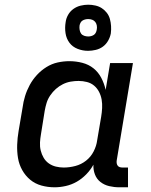

<svg xmlns="http://www.w3.org/2000/svg" viewBox="-20 -788 640 816"><path d="M212 8Q183 8 156 0.5Q129 -7 108.5 -24Q88 -41 74.5 -65Q61 -89 56.5 -116.5Q52 -144 53 -173Q54 -202 59 -231L76 -331Q79 -355 86.5 -379.5Q94 -404 106.5 -427Q119 -450 137 -469.5Q155 -489 177.5 -503Q200 -517 225 -522.5Q250 -528 275 -528Q303 -528 330 -521Q357 -514 377.5 -497.5Q398 -481 410.5 -457Q423 -433 429 -406L448 -520H545L476 -106Q475 -100 476 -94Q477 -88 480.5 -83.5Q484 -79 489.5 -77.5Q495 -76 501 -76H524V8H487Q465 8 444 3Q423 -2 407 -14.5Q391 -27 383.5 -46.5Q376 -66 377 -88Q365 -66 346.5 -47Q328 -28 306 -15.5Q284 -3 259.5 2.5Q235 8 212 8ZM251 -76Q275 -76 300 -82.5Q325 -89 345.5 -105Q366 -121 378 -144.5Q390 -168 393 -192L410 -292Q413 -310 414 -328.5Q415 -347 412 -364.5Q409 -382 401 -397.5Q393 -413 380 -424Q367 -435 349.5 -439.5Q332 -444 314 -444Q297 -444 280 -441Q263 -438 247 -430Q231 -422 217.5 -410Q204 -398 193.5 -382.5Q183 -367 178 -350.5Q173 -334 170 -317L154 -217Q151 -200 150 -182.5Q149 -165 153 -148.5Q157 -132 165.5 -117.5Q174 -103 187.5 -93.5Q201 -84 217.5 -80Q234 -76 251 -76ZM354 -572Q331 -572 309.5 -580.5Q288 -589 275 -606.5Q262 -624 258.5 -647Q255 -670 259 -694Q261 -710 269.5 -725Q278 -740 292 -750Q306 -760 322.5 -764Q339 -768 355 -768Q370 -768 385.5 -764.5Q401 -761 413 -753Q425 -745 434 -733.5Q443 -722 447 -707.5Q451 -693 452 -677.5Q453 -662 451 -646Q448 -630 439.5 -615Q431 -600 417.5 -590Q404 -580 387 -576Q370 -572 354 -572ZM355 -633Q361 -633 367 -634.5Q373 -636 378.5 -639.5Q384 -643 387 -649Q390 -655 391 -661Q393 -670 391.5 -679Q390 -688 385 -694.5Q380 -701 372 -704Q364 -707 355 -707Q349 -707 342.5 -705.5Q336 -704 330.5 -700.5Q325 -697 322 -691Q319 -685 318 -679Q317 -670 318.5 -661Q320 -652 324.5 -645.5Q329 -639 337.5 -636Q346 -633 355 -633Z"/></svg>

Font: Iosevka Medium Extended
Style: Italic
Weight: 500
Width: 7
Italic angle: -9°
Monospace: yes
Designer: Belleve Invis
Foundry: Belleve Invis
Version: Version 32.5.0; ttfautohint (v1.8.4)